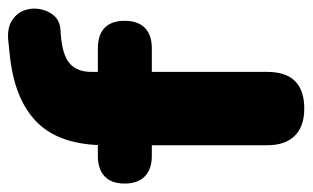

<svg xmlns="http://www.w3.org/2000/svg" viewBox="-166 -584 759 466"><g transform="rotate(-90 213.0 -350.5)"><path d="M183 9Q140 9 117 -14Q94 -37 94 -81V-361H68Q36 -361 18.5 -378Q1 -395 1 -427Q1 -459 18.5 -475.5Q36 -492 68 -492H145L94 -445V-473Q94 -584 149.5 -639.5Q205 -695 315 -706L344 -709Q376 -713 395 -701.5Q414 -690 421 -671.5Q428 -653 424.5 -633Q421 -613 409 -599Q397 -585 377 -583L363 -582Q312 -578 292 -560Q272 -542 272 -507V-474L250 -492H329Q362 -492 379 -475.5Q396 -459 396 -427Q396 -395 379 -378Q362 -361 329 -361H272V-81Q272 9 183 9Z"/></g></svg>

Font: Nunito ExtraLight Black
Style: Regular
Weight: 900
Version: Version 3.602